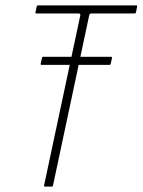

<svg xmlns="http://www.w3.org/2000/svg" viewBox="-20 -693 530 713"><path d="M148 0Q145 0 144 -1.5Q143 -3 144 -6L278 -635Q279 -639 277.5 -641Q276 -643 272 -643H116Q113 -643 112 -644Q111 -645 112 -648L116 -668Q117 -671 118 -672Q119 -673 122 -673H485Q488 -673 489 -672Q490 -671 489 -668L485 -647Q484 -645 483 -644Q482 -643 479 -643H320Q316 -643 314 -641.5Q312 -640 311 -635L177 -5Q176 0 172 0ZM134 -452Q132 -452 131.5 -453.5Q131 -455 131 -456L136 -478Q136 -480 137 -481Q138 -482 140 -482H393Q395 -482 395.5 -481Q396 -480 396 -478L391 -456Q391 -455 390 -453.5Q389 -452 387 -452Z"/></svg>

Font: Glory Thin Thin
Style: Italic
Weight: 250
Italic angle: -12°
Version: Version 1.011